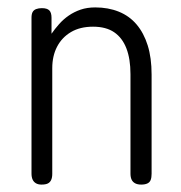

<svg xmlns="http://www.w3.org/2000/svg" viewBox="-20 -487 489 518"><path d="M92 11Q83 11 77 7.5Q71 4 68 -2.5Q65 -9 65 -19V-439Q65 -449 68 -454.5Q71 -460 77.5 -462.5Q84 -465 93 -465Q100 -465 105 -463.5Q110 -462 113 -459Q116 -456 117.5 -451Q119 -446 119 -439V-396Q128 -409 139.5 -422Q151 -435 165.5 -445Q180 -455 197.5 -461Q215 -467 237 -467Q272 -467 300.5 -455.5Q329 -444 348.5 -421Q368 -398 378.5 -364.5Q389 -331 389 -286V-18Q389 -8 386.5 -1.5Q384 5 377.5 8Q371 11 361 11Q351 11 344.5 7.5Q338 4 335 -2.5Q332 -9 332 -19V-287Q332 -328 321 -356.5Q310 -385 288 -400Q266 -415 231 -415Q196 -415 171.5 -400.5Q147 -386 134 -361Q121 -336 121 -303V-18Q121 -8 118 -1.5Q115 5 109 8Q103 11 92 11Z"/></svg>

Font: Fredoka SemiCondensed Light
Style: Regular
Weight: 300
Width: 4
Designer: Ben Nathan
Foundry: Milena B. Brandão, Ben Nathan
Version: Version 2.001